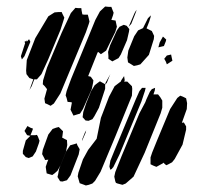

<svg xmlns="http://www.w3.org/2000/svg" viewBox="-20 -545 630 588"><path d="M261 -272 234 -211 225 -197 218 -195 205 -191 201 -199 196 -209 197 -214 200 -230V-231L198 -232L187 -233L184 -245L181 -253L184 -266L198 -304L254 -440L272 -484L286 -510L302 -525L313 -524H321L324 -516L328 -506L326 -498L321 -484L328 -483L334 -482L335 -477L338 -463L333 -447L305 -390L289 -379L282 -385L280 -386L278 -382L250 -312L258 -310L266 -299L265 -291ZM243 -446 165 -259 145 -228 135 -221 125 -226 118 -229 116 -243 124 -272 117 -281 111 -287 112 -299 124 -338 169 -445 197 -505 211 -521 220 -520H229L230 -512L232 -502V-501L238 -500H249L252 -488L254 -479L252 -472ZM374 -463 392 -505 398 -515 397 -510 392 -497 382 -472ZM165 -453 128 -364 107 -318 93 -302H85L77 -281L70 -269L73 -277L82 -302L70 -306L61 -318L60 -329L62 -361L88 -428L128 -495L147 -507L158 -508H169L171 -503L177 -491L174 -481ZM436 -377 410 -348 400 -345 390 -343 382 -348 372 -354 370 -369 373 -390 391 -434 403 -452 414 -457 418 -459 433 -489 442 -498 441 -492 437 -479 432 -466 429 -459V-458L445 -450L452 -435L451 -425ZM369 -422 350 -378 343 -367 324 -357 312 -365V-374L311 -386L317 -406L338 -452L346 -463L359 -469L368 -466L376 -456L375 -448ZM469 -415 479 -433 489 -424 488 -419 482 -404 465 -400ZM44 -373 57 -413 55 -417 63 -421 61 -416 69 -425 73 -417 68 -405 55 -373 47 -363ZM491 -375 504 -378 505 -373 508 -359 491 -348 488 -356 483 -365ZM283 -215 269 -189 263 -180 251 -175 242 -176 233 -186 235 -202 244 -229 259 -266 270 -284 279 -291 286 -296 295 -291 302 -287 304 -293 318 -318 315 -311 307 -291 302 -286V-273ZM384 -252 334 -129 288 -19 271 9 263 17 252 21 243 23 235 20 224 16 220 2 218 -5 220 -16 234 -57 250 -86 276 -120 289 -184 314 -249 331 -281 348 -294H349L352 -300L360 -312L362 -299L360 -295H362H370L376 -289L384 -281L385 -273ZM472 -198 423 -77 389 -4 365 17 355 21 340 17 335 15 333 10 330 -4 333 -18 352 -66 407 -198 425 -232 428 -240 439 -264 445 -272 455 -276 454 -268 450 -256H453H464L471 -247L477 -237V-229V-215ZM413 -234 346 -72 327 -33 324 -30 322 -26V-28L318 -25L315 -35L318 -53L331 -85L395 -239L407 -266L415 -276H426L424 -267ZM539 -102 515 -58 507 -48 494 -41 489 -39 480 -47 479 -45 459 -34 449 -38 441 -42V-48V-63L446 -78L461 -115L501 -211L523 -245L532 -252L540 -249L550 -244L553 -229L552 -211L537 -169L543 -170L550 -158V-148ZM90 -81 80 -66 68 -61 59 -64 50 -74V-83L59 -115L73 -129L63 -131L55 -144L64 -159L73 -154L81 -151L79 -145L75 -135L73 -130L74 -131H88L93 -132L96 -127L101 -114L99 -106ZM165 -38 156 -22 147 -14 140 -9 133 -11 123 -14 122 -20 120 -34 125 -49 128 -56 118 -55 116 -60 109 -73 111 -86 128 -133 141 -150 152 -154 160 -156 167 -149 173 -143 171 -127 170 -124 177 -120 185 -116 186 -101 182 -80ZM231 -113 232 -119 240 -139 244 -146 242 -138ZM196 -8 185 7 171 11 164 10 156 -3 158 -11 161 -28 183 -82 195 -100 209 -104 215 -106 217 -100 224 -88 221 -72Z"/></svg>

Font: Rubik Marker Hatch
Style: Regular
Weight: 400
Designer: Hubert and Fischer, NaN
Foundry: Hubert & Fischer, NaN
Version: Version 2.200